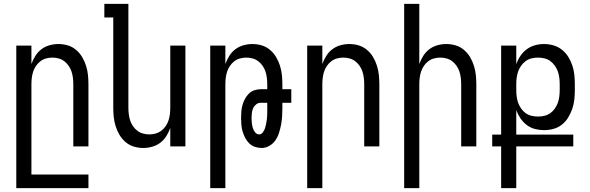

<svg xmlns="http://www.w3.org/2000/svg" viewBox="-20 -755 3040 990"><path d="M64 215V-520H142V-425Q150 -447 162.5 -467Q175 -487 193.5 -501Q212 -515 235 -521.5Q258 -528 281 -528Q306 -528 329.5 -521Q353 -514 372 -498Q391 -482 403.5 -461Q416 -440 423.5 -416.5Q431 -393 433.5 -368.5Q436 -344 436 -320V0H358V-320Q358 -337 356 -353.5Q354 -370 349 -385.5Q344 -401 334.5 -415Q325 -429 312 -439Q299 -449 283 -453.5Q267 -458 250 -458Q233 -458 217 -453.5Q201 -449 188 -439Q175 -429 165.5 -415Q156 -401 151 -385.5Q146 -370 144 -353.5Q142 -337 142 -320V145H436V215Z M719 8Q694 8 670.5 1Q647 -6 628 -22Q609 -38 596.5 -59Q584 -80 576.5 -103.5Q569 -127 566.5 -151.5Q564 -176 564 -200V-665H518V-735H642V-200Q642 -183 644 -166.5Q646 -150 651 -134.5Q656 -119 665.5 -105Q675 -91 688 -81Q701 -71 717 -66.5Q733 -62 750 -62Q767 -62 783 -66.5Q799 -71 812 -81Q825 -91 834.5 -105Q844 -119 849 -134.5Q854 -150 856 -166.5Q858 -183 858 -200V-520H936V0H858V-95Q850 -73 837.5 -53Q825 -33 806.5 -19Q788 -5 765 1.5Q742 8 719 8Z M1064 215V-520H1142V-425Q1150 -447 1162.5 -467Q1175 -487 1193.5 -501Q1212 -515 1235 -521.5Q1258 -528 1281 -528Q1306 -528 1329.5 -521Q1353 -514 1372 -498Q1391 -482 1403.5 -461Q1416 -440 1423.5 -416.5Q1431 -393 1433.5 -368.5Q1436 -344 1436 -320V-295H1482V-225H1436V-195Q1436 -174 1434.5 -152.5Q1433 -131 1429 -110.5Q1425 -90 1418.5 -69.5Q1412 -49 1400 -31.5Q1388 -14 1369 -3Q1350 8 1329 8Q1311 8 1294 2Q1277 -4 1264.5 -16.5Q1252 -29 1244 -44.5Q1236 -60 1231 -77Q1226 -94 1224.5 -112Q1223 -130 1223 -147Q1223 -164 1224.5 -181Q1226 -198 1230.5 -214Q1235 -230 1243 -245Q1251 -260 1263 -272Q1275 -284 1291.5 -289.5Q1308 -295 1324 -295H1358V-320Q1358 -337 1356 -353.5Q1354 -370 1349 -385.5Q1344 -401 1334.5 -415Q1325 -429 1312 -439Q1299 -449 1283 -453.5Q1267 -458 1250 -458Q1233 -458 1217 -453.5Q1201 -449 1188 -439Q1175 -429 1165.5 -415Q1156 -401 1151 -385.5Q1146 -370 1144 -353.5Q1142 -337 1142 -320V215ZM1317 -62Q1326 -62 1332.5 -69.5Q1339 -77 1343 -85.5Q1347 -94 1349 -103Q1351 -112 1353 -121Q1355 -130 1356 -139.5Q1357 -149 1357.5 -158Q1358 -167 1358 -176.5Q1358 -186 1358 -195V-225H1324Q1311 -225 1300.5 -216.5Q1290 -208 1285 -196.5Q1280 -185 1278.5 -172Q1277 -159 1277 -146Q1277 -133 1278.5 -120.5Q1280 -108 1283.5 -95.5Q1287 -83 1295.5 -72.5Q1304 -62 1317 -62Z M1564 215V-520H1642V-425Q1650 -447 1662.5 -467Q1675 -487 1693.5 -501Q1712 -515 1735 -521.5Q1758 -528 1781 -528Q1806 -528 1829.5 -521Q1853 -514 1872 -498Q1891 -482 1903.5 -461Q1916 -440 1923.5 -416.5Q1931 -393 1933.5 -368.5Q1936 -344 1936 -320V0H1858V-320Q1858 -337 1856 -353.5Q1854 -370 1849 -385.5Q1844 -401 1834.5 -415Q1825 -429 1812 -439Q1799 -449 1783 -453.5Q1767 -458 1750 -458Q1733 -458 1717 -453.5Q1701 -449 1688 -439Q1675 -429 1665.5 -415Q1656 -401 1651 -385.5Q1646 -370 1644 -353.5Q1642 -337 1642 -320V215Z M2064 215V-735H2142V-425Q2150 -447 2162.5 -467Q2175 -487 2193.5 -501Q2212 -515 2235 -521.5Q2258 -528 2281 -528Q2306 -528 2329.5 -521Q2353 -514 2372 -498Q2391 -482 2403.5 -461Q2416 -440 2423.5 -416.5Q2431 -393 2433.5 -368.5Q2436 -344 2436 -320V0H2358V-320Q2358 -337 2356 -353.5Q2354 -370 2349 -385.5Q2344 -401 2334.5 -415Q2325 -429 2312 -439Q2299 -449 2283 -453.5Q2267 -458 2250 -458Q2233 -458 2217 -453.5Q2201 -449 2188 -439Q2175 -429 2165.5 -415Q2156 -401 2151 -385.5Q2146 -370 2144 -353.5Q2142 -337 2142 -320V215Z M2564 215V0H2518V-61H2564V-520H2642V-424Q2650 -447 2663.5 -467Q2677 -487 2696 -501Q2715 -515 2738 -521.5Q2761 -528 2785 -528Q2810 -528 2834 -521Q2858 -514 2877.5 -498.5Q2897 -483 2910 -462Q2923 -441 2931 -417.5Q2939 -394 2941.5 -369.5Q2944 -345 2944 -320V-292Q2944 -267 2941.5 -242.5Q2939 -218 2931 -194.5Q2923 -171 2910 -149.5Q2897 -128 2877.5 -112.5Q2858 -97 2834 -90.5Q2810 -84 2785 -84Q2761 -84 2738 -90Q2715 -96 2696 -110.5Q2677 -125 2663.5 -145Q2650 -165 2642 -187V-61H2936V0H2642V215ZM2754 -154Q2771 -154 2787.5 -158Q2804 -162 2817.5 -171.5Q2831 -181 2841 -195.5Q2851 -210 2856.5 -225.5Q2862 -241 2864 -258Q2866 -275 2866 -292V-320Q2866 -337 2864 -353.5Q2862 -370 2856.5 -386Q2851 -402 2841 -416Q2831 -430 2817.5 -440Q2804 -450 2787.5 -454Q2771 -458 2754 -458Q2737 -458 2720.5 -454Q2704 -450 2690.5 -440Q2677 -430 2667 -416Q2657 -402 2651.5 -386Q2646 -370 2644 -353.5Q2642 -337 2642 -320V-292Q2642 -275 2644 -258Q2646 -241 2651.5 -225.5Q2657 -210 2667 -195.5Q2677 -181 2690.5 -171.5Q2704 -162 2720.5 -158Q2737 -154 2754 -154Z"/></svg>

Font: Moesevka
Style: Regular
Weight: 400
Monospace: yes
Designer: Belleve Invis
Foundry: Belleve Invis
Version: Version 32.5.0; ttfautohint (v1.8.4)